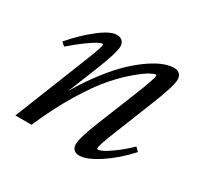

<svg xmlns="http://www.w3.org/2000/svg" viewBox="-110 -597 766 740"><g transform="rotate(30 273.5 -227.0)"><path d="M30.3 0 157.2 -318.8Q186.5 -392.1 186.5 -403.8Q186.5 -407.2 181.6 -407.2Q176.3 -407.2 161.6 -399.4Q147 -391.6 119.6 -371.6Q92.3 -351.6 60.1 -323.7L44.4 -337.4Q91.3 -391.6 138.7 -428.2Q186 -464.8 213.9 -464.8Q230 -464.8 239 -456.1Q248 -447.3 248 -431.6Q248 -404.8 212.4 -315.4L159.7 -184.1Q195.3 -245.1 233.9 -294.4Q272.5 -343.8 305.7 -374.8Q338.9 -405.8 370.6 -426.8Q402.3 -447.8 426.3 -456.3Q450.2 -464.8 468.8 -464.8Q484.9 -464.8 493.9 -456.1Q502.9 -447.3 502.9 -431.6Q502.9 -402.8 462.9 -303.2L396 -135.7Q366.7 -62 366.7 -50.3Q366.7 -44.9 371.6 -44.9Q378.4 -44.9 392.3 -51.5Q406.2 -58.1 434.3 -78.6Q462.4 -99.1 494.1 -129.4L509.8 -113.8Q460.4 -59.1 406.5 -23.9Q352.5 11.2 319.8 11.2Q304.7 11.2 295.9 2.7Q287.1 -5.9 287.1 -21.5Q287.1 -49.8 323.2 -139.2L392.1 -310.1Q423.8 -389.2 423.8 -403.8Q423.8 -407.2 419.9 -407.2Q414.6 -407.2 397 -398.2Q379.4 -389.2 345.2 -360.8Q311 -332.5 273.9 -290.5Q236.8 -248.5 189.9 -171.9Q143.1 -95.2 102.1 0Z"/></g></svg>

Font: Elstob 6pt
Style: Italic
Weight: 400
Italic angle: -20°
Designer: Peter S. Baker
Version: Version 1.015